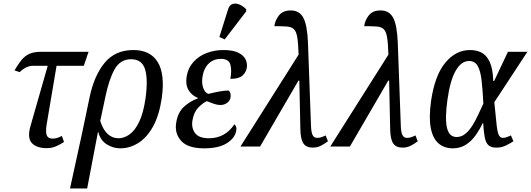

<svg xmlns="http://www.w3.org/2000/svg" viewBox="-20 -829 3003 1086"><path d="M245 9Q186 9 159.5 -20.5Q133 -50 153 -118L250 -457H165Q149 -457 130 -448.5Q111 -440 91 -421L62 -431Q83 -467 102 -490Q121 -513 146.5 -524.5Q172 -536 213 -536H481L454 -457H300L244 -126Q237 -82 244.5 -63.5Q252 -45 276 -45Q292 -45 304 -49Q316 -53 330 -60L342 -26Q321 -12 297 -1.5Q273 9 245 9Z M487 -280Q513 -403 572.5 -474.5Q632 -546 735 -546Q830 -546 872 -478Q914 -410 895 -275Q881 -178 846.5 -115Q812 -52 763.5 -21Q715 10 660 10Q620 10 584 -12.5Q548 -35 536 -82H534L473 237H376L445 -79ZM651 -47Q682 -47 712.5 -68.5Q743 -90 767 -139.5Q791 -189 803 -272Q818 -380 800.5 -437Q783 -494 721 -494Q660 -494 628 -436.5Q596 -379 576 -281L547 -145Q578 -47 651 -47Z M1134 10Q1042 10 1004 -33Q966 -76 977 -137Q986 -194 1021.5 -226Q1057 -258 1098 -272L1099 -275Q1063 -290 1045.5 -321Q1028 -352 1036 -398Q1044 -445 1074 -478.5Q1104 -512 1148.5 -529Q1193 -546 1244 -546Q1297 -546 1327.5 -531Q1358 -516 1369 -493Q1380 -470 1376 -445Q1371 -419 1351 -401Q1331 -383 1283 -383Q1292 -431 1283 -463.5Q1274 -496 1229 -496Q1189 -496 1161.5 -470.5Q1134 -445 1126 -399Q1119 -360 1129.5 -331.5Q1140 -303 1159 -298Q1191 -306 1221 -311.5Q1251 -317 1273 -317Q1288 -305 1284 -278Q1281 -259 1264.5 -247Q1248 -235 1226 -235Q1211 -235 1192.5 -241Q1174 -247 1150 -257Q1128 -247 1102.5 -221.5Q1077 -196 1069 -150Q1061 -109 1082 -78Q1103 -47 1162 -47Q1207 -47 1243 -66.5Q1279 -86 1306 -126Q1311 -122 1315 -112.5Q1319 -103 1316 -89Q1309 -48 1263 -19Q1217 10 1134 10ZM1251 -606 1221 -620 1270 -776Q1278 -802 1297 -807Q1316 -812 1336.5 -802.5Q1357 -793 1373 -776L1372 -764Z M1340 0 1669 -520Q1667 -584 1661.5 -617.5Q1656 -651 1642.5 -664Q1629 -677 1602.5 -679Q1576 -681 1532 -681Q1536 -714 1558 -742Q1580 -770 1625 -770Q1673 -770 1695.5 -729Q1718 -688 1722 -586L1739 -119Q1740 -82 1748 -65.5Q1756 -49 1775 -49Q1786 -49 1798 -53Q1810 -57 1822 -63L1835 -30Q1821 -19 1798.5 -6.5Q1776 6 1749 6Q1712 6 1696 -18Q1680 -42 1679 -97L1673 -373H1668L1451 0Z M1848 0 2177 -520Q2175 -584 2169.5 -617.5Q2164 -651 2150.5 -664Q2137 -677 2110.5 -679Q2084 -681 2040 -681Q2044 -714 2066 -742Q2088 -770 2133 -770Q2181 -770 2203.5 -729Q2226 -688 2230 -586L2247 -119Q2248 -82 2256 -65.5Q2264 -49 2283 -49Q2294 -49 2306 -53Q2318 -57 2330 -63L2343 -30Q2329 -19 2306.5 -6.5Q2284 6 2257 6Q2220 6 2204 -18Q2188 -42 2187 -97L2181 -373H2176L1959 0Z M2541 10Q2494 10 2461.5 -17Q2429 -44 2417 -102.5Q2405 -161 2418 -257Q2439 -402 2498.5 -474Q2558 -546 2639 -546Q2676 -546 2704.5 -531Q2733 -516 2750.5 -477.5Q2768 -439 2770 -371H2775L2853 -536H2963L2776 -251Q2784 -166 2789 -122.5Q2794 -79 2802 -64Q2810 -49 2825 -49Q2835 -49 2847 -53.5Q2859 -58 2870 -63L2884 -30Q2868 -19 2842.5 -6.5Q2817 6 2789 6Q2758 6 2743 -7.5Q2728 -21 2722 -51.5Q2716 -82 2713 -132H2710Q2692 -94 2668.5 -61.5Q2645 -29 2613.5 -9.5Q2582 10 2541 10ZM2563 -54Q2590 -54 2612.5 -72.5Q2635 -91 2653 -120.5Q2671 -150 2686 -182.5Q2701 -215 2714 -243Q2710 -325 2703.5 -378Q2697 -431 2681 -457.5Q2665 -484 2633 -484Q2589 -484 2557.5 -429Q2526 -374 2511 -266Q2496 -160 2508 -107Q2520 -54 2563 -54Z"/></svg>

Font: Noto Serif Condensed
Style: Italic
Weight: 400
Width: 3
Italic angle: -12°
Designer: Monotype Design Team
Foundry: Monotype Imaging Inc.
Version: Version 2.014; ttfautohint (v1.8.4.7-5d5b)